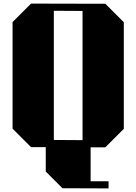

<svg xmlns="http://www.w3.org/2000/svg" viewBox="-20 -820 760 1070"><path d="M153 0H235V136L328 229L585 230V190H485V1H567L670 -102V-696L567 -799L153 -800L50 -697V-103ZM440 -759V-39L280 -40V-760Z"/></svg>

Font: Kumar One
Style: Regular
Weight: 400
Designer: Parimal Parmar
Foundry: Indian Type Foundry
Version: Version 1.001;PS 1.001;hotconv 1.0.88;makeotf.lib2.5.647800